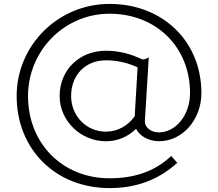

<svg xmlns="http://www.w3.org/2000/svg" viewBox="-20 -760 1111 980"><path d="M739.4 -467.7C729.3 -460.6 719.1 -456.7 707 -456.7L707 -456.8C645 -485.3 587.9 -501 520.2 -501C386.2 -501 284.4 -404 284.4 -270C284.4 -142.5 392.7 -39 520.2 -39C580.1 -39 632.7 -62 674.6 -102.3C693 -65.4 739 -39.2 792.1 -39.2C911.3 -39.2 1008 -149.3 1008 -285C1008 -548.9 811 -740 539 -740C277.4 -740 65 -529.4 65 -270C65 2.6 264.1 200 539 200C672.3 200 787.2 159.9 884.8 70.9L853.8 36.2C767.4 117.9 660.9 150 539 150C298.9 150 123 -27.6 123 -270C123 -501.8 309.4 -690 539 -690C777.4 -690 950 -519.9 950 -285C950 -174.2 878.5 -84.3 790.3 -84.3C751.1 -84.3 719.3 -109.3 719.3 -140C719.3 -141.3 719.4 -142.4 719.5 -143.7ZM667.6 -166.5C633 -118 580.5 -88 520.2 -88C421.1 -88 343 -167.9 343 -270C343 -377.3 416 -452.1 520.2 -452.1C579.1 -452.1 630 -440 682.3 -416.2Z"/></svg>

Font: Resamitz
Style: Regular
Weight: 500
Designer: gluk
Foundry: gluk
Version: Version 0.047